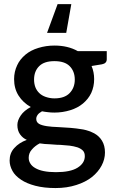

<svg xmlns="http://www.w3.org/2000/svg" viewBox="-20 -743 564 944"><path d="M247.6 -259.3Q297.4 -259.3 322.3 -285.2Q347.7 -311.5 347.7 -351.6Q347.7 -392.6 322.3 -418Q297.9 -442.4 247.6 -442.4Q197.3 -442.4 172.9 -418Q147.5 -393.1 147.5 -351.6Q147.5 -331.5 153.8 -314.5Q160.2 -297.9 172.9 -285.6Q185.1 -273.4 204.6 -266.6Q225.6 -259.3 247.6 -259.3ZM397 24.9Q397 7.3 387.7 -2.4Q377.4 -12.7 360.8 -18.6Q342.3 -24.4 322.3 -26.9Q293.5 -29.8 275.9 -30.8Q268.6 -30.8 260.3 -31.2Q252 -31.7 241.7 -32.5Q231.4 -33.2 225.6 -33.7Q199.7 -34.2 175.3 -38.1Q151.9 -25.9 136.7 -7.8Q121.1 9.3 121.1 32.7Q121.1 48.3 128.9 60.5Q136.7 73.7 152.8 83Q170.4 93.3 194.3 98.1Q220.2 103.5 254.9 103.5Q326.2 103.5 361.3 81.5Q397 59.1 397 24.9ZM362.3 -491.7H504.9V-451.7Q504.9 -431.2 481 -426.8L430.2 -418.5Q442.9 -388.7 442.9 -354Q442.9 -317.4 428.7 -286.1Q414.6 -256.3 387.7 -233.9Q361.8 -212.4 325.7 -201.2Q287.6 -189.5 247.6 -189.5Q229.5 -189.5 216.3 -191.4Q200.7 -192.9 186.5 -195.8Q170.9 -187 165 -178.2Q158.2 -168.5 158.2 -158.7Q158.2 -142.1 172.4 -133.8Q185.1 -126.5 210.9 -122.6Q234.4 -119.1 265.1 -118.2Q274.4 -118.2 327.1 -114.3Q353 -112.3 389.2 -106.4Q416.5 -101.1 443.4 -87.4Q467.8 -73.7 481.4 -51.3Q496.1 -27.3 496.1 6.8Q496.1 40 479.5 71.3Q462.9 102.5 432.1 127.4Q400.4 152.3 355.5 166.5Q309.1 181.6 252.9 181.6Q196.3 181.6 153.8 170.4Q110.8 159.2 83.5 140.6Q53.7 120.6 41.5 97.7Q27.3 72.3 27.3 46.4Q27.3 9.8 50.3 -15.1Q73.7 -41.5 111.8 -55.2Q91.3 -64.5 78.6 -82.5Q65.4 -101.1 65.4 -128.4Q65.4 -150.9 82 -175.3Q98.1 -199.2 131.3 -216.8Q93.3 -238.3 71.3 -272.9Q49.3 -307.6 49.3 -354Q49.3 -390.6 64.5 -422.4Q77.6 -451.2 105.5 -474.6Q131.3 -496.1 168.5 -507.3Q206.5 -519 247.6 -519Q314 -519 362.3 -491.7ZM330.6 -722.7 305.7 -581.5H211.4L263.2 -722.7Z"/></svg>

Font: Lato-SemiBold
Style: Regular
Weight: 500
Designer: Lukasz Dziedzic with Adam Twardoch and Botio Nikoltchev
Foundry: tyPoland Lukasz Dziedzic
Version: ""